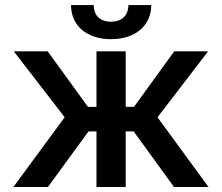

<svg xmlns="http://www.w3.org/2000/svg" viewBox="-20 -752 892 772"><path d="M33.7 0H172.6L335.9 -223.7H367.9V0H485.4V-223.7H517.4L679.7 0H818.5L613.3 -280.5L816.8 -545.5H680.4L518.8 -322.4H485.4V-545.5H367.9V-322.4H333.5L171.9 -545.5H35.5L240.1 -280.5ZM265.6 -731.5C265.3 -650.2 327.8 -594.5 426.1 -594.5C525.6 -594.5 588.1 -650.2 588.1 -731.5H496.4C496.1 -696.4 476.2 -664.8 426.1 -664.8C375.7 -664.8 356.9 -696.7 356.9 -731.5Z"/></svg>

Font: Magic Ui Pro Semi Bold
Style: Regular
Weight: 600
Designer: Stefan Endress, Andreas Faust
Version: Version 1.000;FEAKit 1.0